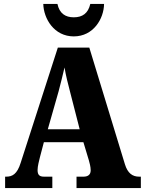

<svg xmlns="http://www.w3.org/2000/svg" viewBox="-20 -956 736 976"><path d="M355 -771C455 -771 508 -861 509 -936H439C428 -888 399 -868 355 -868C312 -868 282 -888 272 -936H200C202 -861 255 -771 355 -771ZM6 0H246V-58H203C178 -58 171 -70 171 -92C171 -111 179 -141 183 -157L203 -233H404L432 -140C435 -130 441 -108 441 -90C441 -65 423 -58 405 -58H369V0H696V-58H687C654 -58 629 -75 615 -121L434 -714H274L85 -128C67 -70 42 -58 12 -58H6ZM223 -299 278 -492C288 -529 298 -571 308 -613C315 -570 326 -529 336 -490L385 -299Z"/></svg>

Font: Noto Serif Tamil Condensed Black
Style: Regular
Weight: 900
Width: 3
Designer: Indian Type Foundry, Tom Grace, and the Monotype Design Team
Foundry: Monotype Imaging Inc.
Version: Version 2.004